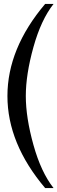

<svg xmlns="http://www.w3.org/2000/svg" viewBox="-20 -731 294 982"><path d="M211 -711H254Q190 -630 151 -490Q112 -350 112 -240Q112 -130 151 10Q190 150 254 231H211Q18 3 18 -240Q18 -483 211 -711Z"/></svg>

Font: Unna
Style: Regular
Weight: 400
Designer: Jorge de Buen U.
Foundry: Omnibus-Type
Version: Version 2.006;PS 002.006;hotconv 1.0.70;makeotf.lib2.5.58329